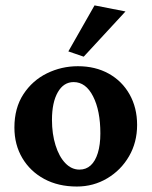

<svg xmlns="http://www.w3.org/2000/svg" viewBox="-20 -681 561 709"><path d="M263.7 7.8Q195.3 7.8 143.6 -20Q91.8 -47.9 62.5 -97.2Q33.2 -146.5 33.2 -210Q33.2 -282.2 66.4 -333Q99.6 -383.8 153.3 -410.2Q207 -436.5 267.6 -436.5Q332 -436.5 381.3 -409.2Q430.7 -381.8 458.5 -332.5Q486.3 -283.2 486.3 -219.7Q486.3 -155.3 456.5 -104Q426.8 -52.7 376 -22.5Q325.2 7.8 263.7 7.8ZM273.4 -54.7Q297.9 -54.7 314.9 -70.3Q332 -85.9 341.3 -116.2Q350.6 -146.5 350.6 -188.5Q350.6 -272.5 323.7 -325.2Q296.9 -377.9 252 -377.9Q214.8 -377.9 193.4 -340.3Q171.9 -302.7 171.9 -238.3Q171.9 -186.5 185.1 -144.5Q198.2 -102.5 221.2 -78.6Q244.1 -54.7 273.4 -54.7ZM289.1 -471.7 232.4 -491.2 329.1 -661.1 443.4 -638.7Z"/></svg>

Font: Crimson Pro
Style: Bold
Weight: 700
Designer: Jacques Le Bailly
Foundry: Baron von Fonthausen
Version: Version 1.003